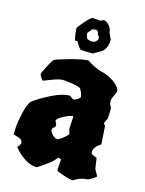

<svg xmlns="http://www.w3.org/2000/svg" viewBox="-119 -827 701 931"><g transform="rotate(15 232.0 -361.5)"><path d="M276 -650Q283 -655 283 -664.5Q283 -674 280 -674Q277 -674 273 -687.5Q269 -701 261 -701Q239 -701 239 -695Q239 -694 230.5 -685.5Q222 -677 222 -671Q226 -653 230 -648Q246 -640 257.5 -641Q269 -642 276 -650ZM326 -706 341 -674Q341 -635 320 -614Q317 -611 302.5 -603Q288 -595 276 -587Q274 -586 261 -586L214 -588Q207 -590 187 -624Q186 -625 184 -625L177 -624Q173 -624 169.5 -647.5Q166 -671 166 -684Q166 -689 193 -720Q220 -751 228 -752H238L270 -749L272 -750Q278 -756 287.5 -756Q297 -756 311.5 -740Q326 -724 326 -706ZM259 -211 262 -261Q262 -268 260 -268Q247 -268 215.5 -252Q184 -236 184 -224Q192 -211 192 -203.5Q192 -196 189 -193Q177 -188 177 -177.5Q177 -167 190.5 -153.5Q204 -140 213 -140Q222 -140 244 -157.5Q266 -175 266 -183L265 -185Q259 -191 259 -211ZM423 -254 428 -178Q428 -169 426 -169Q393 -149 393 -122Q393 -114 408 -108L423 -102L431 -49L449 -16Q449 -14 440 -8Q414 11 400 11Q377 11 348 28L339 33H337Q321 33 273 15L257 9Q255 7 255 0L258 -47V-51L245 -55Q242 -55 234 -44Q221 -27 171 6L154 17Q125 17 96.5 -1Q68 -19 53 -35.5Q38 -52 38 -54Q38 -56 42 -59Q52 -68 52 -78Q52 -96 16 -105L5 -108Q5 -153 13.5 -195Q22 -237 30 -256L39 -276Q51 -292 115 -326Q179 -360 219 -360Q222 -360 229.5 -353.5Q237 -347 242.5 -347Q248 -347 256 -352Q273 -361 273 -367Q273 -382 259 -406Q248 -417 188 -423L168 -425Q148 -425 112 -410.5Q76 -396 74 -396Q72 -396 64 -408Q56 -420 56 -425.5Q56 -431 74.5 -466.5Q93 -502 100 -507Q112 -514 174 -531Q236 -548 263 -548Q307 -519 340.5 -511.5Q374 -504 405 -481.5Q436 -459 436 -437Q436 -435 426.5 -416Q417 -397 417 -385Q417 -373 422 -364L428 -355Q428 -305 425 -298Q414 -276 414 -274L423 -260Z"/></g></svg>

Font: Piedra
Style: Regular
Weight: 400
Designer: Angel Koziupa & Ale Paul
Foundry: Angel Koziupa and Alejandro Paul
Version: Version 1.000